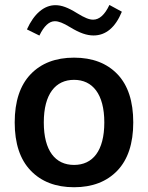

<svg xmlns="http://www.w3.org/2000/svg" viewBox="-20 -765 608 790"><path d="M142.1 -618.7C161.1 -658.2 182.6 -677.7 205.6 -677.7C221.2 -677.7 239.3 -670.9 269 -652.8C308.1 -628.9 337.4 -619.1 364.7 -619.1C415.5 -619.1 454.6 -651.9 481.4 -716.8L430.2 -744.6C411.1 -704.1 388.7 -684.1 363.3 -684.1C347.2 -684.1 328.6 -691.4 296.9 -710.9C259.3 -734.4 232.9 -743.7 208 -743.7C161.1 -743.7 119.6 -708 90.8 -644ZM284.7 -527.8C209 -527.8 149.4 -504.9 106 -459.5C62.5 -414.1 40.5 -347.7 40.5 -261.2C40.5 -174.8 62.5 -108.4 106.4 -63C149.9 -17.6 209.5 5.4 284.7 5.4C359.9 5.4 419.4 -17.6 462.9 -63C506.3 -108.4 528.3 -174.8 528.3 -261.2C528.3 -347.7 506.8 -414.1 463.4 -459.5C419.9 -504.9 360.4 -527.8 284.7 -527.8ZM284.7 -436.5C360.4 -436.5 409.2 -378.4 409.2 -261.2C409.2 -144 361.3 -86.4 284.7 -86.4C208 -86.4 160.2 -144 160.2 -261.2C160.2 -378.4 208.5 -436.5 284.7 -436.5Z"/></svg>

Font: Estedad SemiBold
Style: Regular
Weight: 600
Designer: Amin Abedi
Version: Version 7.3